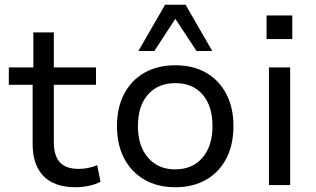

<svg xmlns="http://www.w3.org/2000/svg" viewBox="-20 -777 1327 806"><path d="M297 9Q208 9 162.5 -38Q117 -85 117 -172V-421H17V-494H120V-641H206V-494H383V-421H206V-180Q206 -123 231.5 -95.5Q257 -68 310 -68Q331 -68 350.5 -72Q370 -76 388 -84L402 -14Q382 -3 353.5 3Q325 9 297 9Z M716 9Q641 9 586 -23Q531 -55 501 -112.5Q471 -170 471 -248Q471 -325 501 -382.5Q531 -440 586 -471.5Q641 -503 716 -503Q791 -503 845.5 -471.5Q900 -440 930 -382.5Q960 -325 960 -248Q960 -170 930.5 -112.5Q901 -55 846 -23Q791 9 716 9ZM715 -66Q788 -66 830 -115Q872 -164 872 -248Q872 -332 830.5 -380Q789 -428 716 -428Q643 -428 601 -380Q559 -332 559 -248Q559 -164 601.5 -115Q644 -66 715 -66ZM561 -563 673 -757H759L871 -563H805L716 -698L628 -563Z M1099 -613V-712H1207V-613ZM1109 0V-494H1198V0Z"/></svg>

Font: Nunito Sans 8pt
Style: Regular
Weight: 400
Version: Version 3.101;gftools[0.9.27]